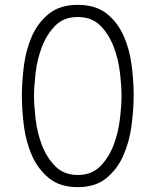

<svg xmlns="http://www.w3.org/2000/svg" viewBox="-20 -760 640 790"><path d="M300 -40Q357 -40 392.5 -76Q428 -112 447.5 -163.5Q467 -215 473.5 -271Q480 -327 480 -367Q480 -406 473.5 -461.5Q467 -517 447.5 -568Q428 -619 393 -654.5Q358 -690 300 -690Q242 -690 207 -654Q172 -618 152.5 -567Q133 -516 126.5 -460Q120 -404 120 -365Q120 -326 126.5 -270Q133 -214 152.5 -163Q172 -112 207.5 -76Q243 -40 300 -40ZM300 10Q227 10 182 -26.5Q137 -63 112 -119Q87 -175 78.5 -241Q70 -307 70 -367Q70 -425 78.5 -490.5Q87 -556 111.5 -611.5Q136 -667 181.5 -703.5Q227 -740 300 -740Q374 -740 419 -704Q464 -668 488.5 -613Q513 -558 521.5 -492.5Q530 -427 530 -369Q530 -309 521 -242Q512 -175 487 -119Q462 -63 417 -26.5Q372 10 300 10Z"/></svg>

Font: Maple Mono NL Thin
Style: Regular
Weight: 250
Monospace: yes
Designer: subframe7536
Version: Version 7.000